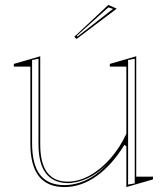

<svg xmlns="http://www.w3.org/2000/svg" viewBox="-20 -743 676 778"><path d="M241 15Q172 15 137.5 -29Q103 -73 103 -162V-473H36V-484L143 -515V-158Q143 -82 171 -44.5Q199 -7 254 -7Q299 -7 344 -32Q389 -57 427.5 -101Q466 -145 492 -201V-473H425V-484L532 -515V-27H600V-16L492 15V-150L484 -156Q433 -73 370.5 -29Q308 15 241 15ZM526 -505 499 -500V5L526 0ZM136 -505 110 -500V-163Q110 -76 142.5 -34.5Q175 7 241 7Q286 7 330.5 -14Q375 -35 419 -82Q377 -40 334.5 -20.5Q292 -1 252 -1Q194 -3 165 -42Q136 -81 136 -159ZM290 -585 281 -594 419 -723 453 -708ZM291 -598 294 -595 438 -707 419 -713Z"/></svg>

Font: Kalnia Glaze Thin ExtraLight
Style: Regular
Weight: 250
Version: Version 1.110